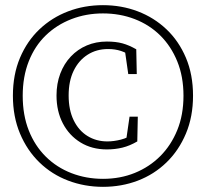

<svg xmlns="http://www.w3.org/2000/svg" viewBox="-20 -709 798 744"><path d="M379 15Q308 15 244.5 -9Q181 -33 133 -79.5Q85 -126 57.5 -191.5Q30 -257 30 -338Q30 -420 57.5 -485Q85 -550 133 -595.5Q181 -641 244 -665Q307 -689 379 -689Q451 -689 514 -665Q577 -641 625 -595.5Q673 -550 700.5 -485Q728 -420 728 -338Q728 -257 700.5 -191.5Q673 -126 625 -79.5Q577 -33 514 -9Q451 15 379 15ZM379 -16Q446 -16 502.5 -39Q559 -62 601 -104Q643 -146 667 -205Q691 -264 691 -338Q691 -412 667 -471Q643 -530 601 -571.5Q559 -613 502 -635Q445 -657 379 -657Q314 -657 257 -635Q200 -613 157.5 -572Q115 -531 91.5 -471.5Q68 -412 68 -338Q68 -263 91.5 -203.5Q115 -144 157.5 -102Q200 -60 257 -38Q314 -16 379 -16ZM394 -130Q336 -130 292 -157Q248 -184 223.5 -231Q199 -278 199 -339Q199 -385 213.5 -423.5Q228 -462 254.5 -490Q281 -518 316.5 -533Q352 -548 394 -548Q429 -548 454.5 -541Q480 -534 508 -518L510 -422H477L463 -520L497 -486Q472 -504 449 -511.5Q426 -519 399 -519Q354 -519 319.5 -497Q285 -475 265.5 -435Q246 -395 246 -339Q246 -283 265.5 -243Q285 -203 319 -182Q353 -161 396 -161Q421 -161 448.5 -168Q476 -175 499 -192L468 -160L482 -257H514L512 -161Q483 -144 454.5 -137Q426 -130 394 -130Z"/></svg>

Font: Source Serif 4 Light
Style: Regular
Weight: 300
Designer: Frank Grießhammer
Foundry: Adobe Systems Incorporated
Version: Version 4.004;hotconv 1.0.116;makeotfexe 2.5.65601